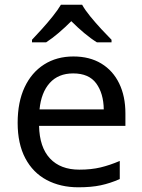

<svg xmlns="http://www.w3.org/2000/svg" viewBox="-20 -786 604 816"><path d="M292 -546Q361 -546 410.5 -516Q460 -486 486.5 -431.5Q513 -377 513 -304V-251H146Q148 -160 192.5 -112.5Q237 -65 317 -65Q368 -65 407.5 -74.5Q447 -84 489 -102V-25Q448 -7 408 1.5Q368 10 313 10Q237 10 178.5 -21Q120 -52 87.5 -113.5Q55 -175 55 -264Q55 -352 84.5 -415Q114 -478 167.5 -512Q221 -546 292 -546ZM291 -474Q228 -474 191.5 -433.5Q155 -393 148 -321H421Q420 -389 389 -431.5Q358 -474 291 -474ZM329 -766Q341 -744 363.5 -716.5Q386 -689 410.5 -662.5Q435 -636 454 -617V-606H392Q366 -622 338 -645.5Q310 -669 283 -696Q256 -669 229 -646Q202 -623 176 -606H116V-617Q135 -637 158.5 -663Q182 -689 204 -716.5Q226 -744 239 -766Z"/></svg>

Font: Noto Sans Inscriptional Pahlavi
Style: Regular
Weight: 400
Designer: Monotype Design Team
Foundry: Monotype Imaging Inc.
Version: Version 2.003; ttfautohint (v1.8.4.7-5d5b)